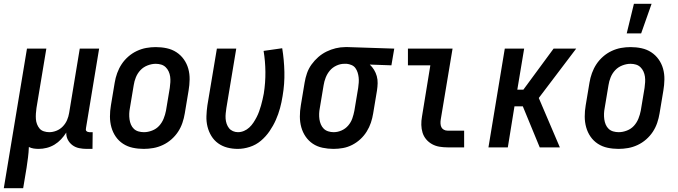

<svg xmlns="http://www.w3.org/2000/svg" viewBox="-52 -776 3572 1011"><path d="M-32 215 90 -520H192L140 -207Q138 -193 137 -178Q136 -163 137 -149Q138 -135 143 -122Q148 -109 156.5 -99Q165 -89 179 -84.5Q193 -80 207 -80Q226 -80 245 -87.5Q264 -95 278.5 -110Q293 -125 301 -143.5Q309 -162 312 -181L368 -520H470L401 -103Q400 -98 400 -93.5Q400 -89 403 -86Q406 -83 410.5 -81.5Q415 -80 419 -80H436L435 8H404Q384 8 364.5 4Q345 0 329.5 -11.5Q314 -23 305 -40.5Q296 -58 297 -78Q285 -59 269.5 -42.5Q254 -26 235 -14.5Q216 -3 194.5 2.5Q173 8 152 8Q138 8 125 6Q112 4 100 -2Q99 26 95.5 53Q92 80 88 107L70 215Z M705 8Q675 8 647 2Q619 -4 596 -19Q573 -34 557.5 -56.5Q542 -79 534.5 -106Q527 -133 527 -162.5Q527 -192 532 -221L552 -341Q556 -366 565 -391Q574 -416 588.5 -438Q603 -460 623.5 -478Q644 -496 668.5 -507.5Q693 -519 718 -523.5Q743 -528 768 -528Q798 -528 826 -522Q854 -516 877 -501Q900 -486 916 -463.5Q932 -441 939.5 -414Q947 -387 946.5 -357.5Q946 -328 941 -299L921 -179Q917 -154 908.5 -129Q900 -104 885.5 -82Q871 -60 850.5 -42Q830 -24 805.5 -12.5Q781 -1 755.5 3.5Q730 8 705 8ZM706 -80Q727 -80 749 -88.5Q771 -97 786 -113.5Q801 -130 809.5 -151Q818 -172 822 -193L842 -313Q844 -328 845 -343Q846 -358 844 -372.5Q842 -387 836 -400Q830 -413 820 -422.5Q810 -432 796.5 -436Q783 -440 768 -440Q747 -440 725 -431.5Q703 -423 687.5 -406.5Q672 -390 663.5 -369Q655 -348 652 -327L632 -207Q629 -192 628.5 -177Q628 -162 630 -147.5Q632 -133 637.5 -120Q643 -107 653 -97.5Q663 -88 677 -84Q691 -80 706 -80Z M1200 8Q1171 8 1144.5 1Q1118 -6 1096.5 -21.5Q1075 -37 1061 -60Q1047 -83 1040.5 -109.5Q1034 -136 1035 -164.5Q1036 -193 1040 -221L1090 -520H1192L1140 -207Q1138 -193 1136.5 -179Q1135 -165 1136 -151Q1137 -137 1141.5 -124Q1146 -111 1154 -101Q1162 -91 1174.5 -85.5Q1187 -80 1201 -80Q1217 -80 1232.5 -86.5Q1248 -93 1260.5 -104.5Q1273 -116 1282.5 -130.5Q1292 -145 1299.5 -159.5Q1307 -174 1312.5 -189.5Q1318 -205 1322.5 -220.5Q1327 -236 1330.5 -252Q1334 -268 1337 -283Q1346 -340 1345.5 -397Q1345 -454 1336 -508L1434 -522Q1444 -461 1445.5 -397.5Q1447 -334 1436 -270Q1431 -238 1422.5 -206.5Q1414 -175 1400.5 -144.5Q1387 -114 1367.5 -85.5Q1348 -57 1322 -35Q1296 -13 1263.5 -2.5Q1231 8 1200 8Z M1704 8Q1675 8 1646.5 2Q1618 -4 1595.5 -19Q1573 -34 1557.5 -56.5Q1542 -79 1534.5 -106Q1527 -133 1527 -162.5Q1527 -192 1532 -221L1552 -341Q1556 -366 1564.5 -390.5Q1573 -415 1588.5 -436.5Q1604 -458 1624 -475.5Q1644 -493 1667.5 -504.5Q1691 -516 1716 -522Q1741 -528 1766 -528H1781L2024 -520L2009 -432L1895 -436Q1908 -424 1917.5 -408.5Q1927 -393 1932 -375Q1937 -357 1936.5 -337.5Q1936 -318 1933 -299L1913 -179Q1909 -154 1901 -130Q1893 -106 1879 -83.5Q1865 -61 1845.5 -43Q1826 -25 1802.5 -13Q1779 -1 1754 3.5Q1729 8 1704 8ZM1705 -80Q1726 -80 1746.5 -89Q1767 -98 1781.5 -115Q1796 -132 1803 -152Q1810 -172 1814 -193L1834 -313Q1836 -327 1837 -341Q1838 -355 1836.5 -368.5Q1835 -382 1831 -394.5Q1827 -407 1819.5 -417.5Q1812 -428 1799 -433.5Q1786 -439 1774 -440H1760Q1740 -440 1719.5 -430.5Q1699 -421 1685 -404.5Q1671 -388 1663 -367.5Q1655 -347 1652 -327L1632 -207Q1629 -192 1628.5 -177Q1628 -162 1630 -148Q1632 -134 1637.5 -121Q1643 -108 1652.5 -98.5Q1662 -89 1676 -84.5Q1690 -80 1705 -80Z M2305 0Q2283 0 2262 -3.5Q2241 -7 2223 -17Q2205 -27 2192 -42.5Q2179 -58 2173 -77.5Q2167 -97 2166.5 -118.5Q2166 -140 2170 -162L2214 -432H2096V-520H2331L2269 -148Q2267 -137 2267.5 -126Q2268 -115 2272 -106.5Q2276 -98 2285 -93Q2294 -88 2305 -88H2392V0Z M2520 0 2606 -520H2708L2672 -304H2704L2863 -520H2982L2785 -260L2896 0H2790L2701 -216H2657L2622 0Z M3248 -600 3286 -756H3379L3324 -600ZM3205 8Q3175 8 3147 2Q3119 -4 3096 -19Q3073 -34 3057.5 -56.5Q3042 -79 3034.5 -106Q3027 -133 3027 -162.5Q3027 -192 3032 -221L3052 -341Q3056 -366 3065 -391Q3074 -416 3088.5 -438Q3103 -460 3123.5 -478Q3144 -496 3168.5 -507.5Q3193 -519 3218 -523.5Q3243 -528 3268 -528Q3298 -528 3326 -522Q3354 -516 3377 -501Q3400 -486 3416 -463.5Q3432 -441 3439.5 -414Q3447 -387 3446.5 -357.5Q3446 -328 3441 -299L3421 -179Q3417 -154 3408.5 -129Q3400 -104 3385.5 -82Q3371 -60 3350.5 -42Q3330 -24 3305.5 -12.5Q3281 -1 3255.5 3.5Q3230 8 3205 8ZM3206 -80Q3227 -80 3249 -88.5Q3271 -97 3286 -113.5Q3301 -130 3309.5 -151Q3318 -172 3322 -193L3342 -313Q3344 -328 3345 -343Q3346 -358 3344 -372.5Q3342 -387 3336 -400Q3330 -413 3320 -422.5Q3310 -432 3296.5 -436Q3283 -440 3268 -440Q3247 -440 3225 -431.5Q3203 -423 3187.5 -406.5Q3172 -390 3163.5 -369Q3155 -348 3152 -327L3132 -207Q3129 -192 3128.5 -177Q3128 -162 3130 -147.5Q3132 -133 3137.5 -120Q3143 -107 3153 -97.5Q3163 -88 3177 -84Q3191 -80 3206 -80Z"/></svg>

Font: Iosevka SS18 Semibold
Style: Italic
Weight: 600
Italic angle: -9°
Monospace: yes
Designer: Belleve Invis
Foundry: Belleve Invis
Version: Version 25.1.1; ttfautohint (v1.8.4)